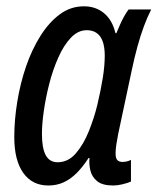

<svg xmlns="http://www.w3.org/2000/svg" viewBox="-20 -567 490 597"><path d="M130.4 9.8Q80.1 9.8 52.2 -29.5Q24.4 -68.8 24.4 -140.6Q24.4 -193.8 33.7 -250.7Q43 -307.6 61 -360.4Q79.1 -413.1 105.7 -455.3Q132.3 -497.6 166 -522.5Q199.7 -547.4 240.7 -547.4Q278.3 -547.4 304 -525.6Q329.6 -503.9 338.9 -463.9H341.8Q347.7 -478 353.8 -491.7Q359.9 -505.4 366.7 -517.3Q373.5 -529.3 379.9 -537.6H450.2Q438 -513.7 427.2 -484.6Q416.5 -455.6 407.2 -421.6Q397.9 -387.7 389.6 -348.1L347.7 -151.4Q344.2 -133.8 341.8 -118.2Q339.4 -102.5 339.4 -89.8Q339.4 -74.7 345 -69.1Q350.6 -63.5 360.8 -63.5Q366.7 -63.5 373.5 -64.9Q380.4 -66.4 387.2 -69.8V-2.4Q376 2.4 360.4 6.1Q344.7 9.8 332.5 9.8Q298.3 9.8 282 -3.7Q265.6 -17.1 261 -37.1Q256.3 -57.1 258.3 -75.7H255.4Q237.3 -47.9 218.3 -28.8Q199.2 -9.8 177.7 0Q156.2 9.8 130.4 9.8ZM159.2 -62.5Q191.9 -62.5 215.8 -90.1Q239.7 -117.7 256.3 -159.2Q272.9 -200.7 282.7 -241.2Q293.9 -288.6 299.8 -325.9Q305.7 -363.3 305.7 -393.6Q305.7 -433.6 291.5 -453.4Q277.3 -473.1 249.5 -473.1Q222.7 -473.1 200.4 -449.7Q178.2 -426.3 161.4 -388.4Q144.5 -350.6 133.3 -306.9Q122.1 -263.2 116.2 -221.9Q110.4 -180.7 110.4 -150.9Q110.4 -106 122.3 -84.2Q134.3 -62.5 159.2 -62.5Z"/></svg>

Font: Open Sans Condensed Medium
Style: Italic
Weight: 500
Width: 3
Italic angle: -12°
Designer: Monotype Design Team
Foundry: Monotype Imaging Inc.
Version: Version 3.000